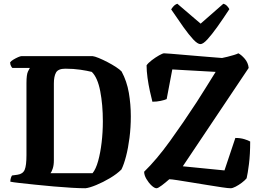

<svg xmlns="http://www.w3.org/2000/svg" viewBox="-20 -1003 1373 1023"><path d="M435 0Q407 0 362.5 -2.5Q318 -5 267 -9.5Q216 -14 168 -19Q120 -24 84 -28Q48 -32 35 -35Q35 -46 38 -55Q41 -64 44 -68L73 -72Q102 -76 111.5 -98.5Q121 -121 121 -176V-560Q121 -606 129 -622Q137 -638 139 -641H46Q43 -643 38.5 -651.5Q34 -660 34 -671Q39 -678 51.5 -685.5Q64 -693 76.5 -698.5Q89 -704 95 -704H473Q484 -703 506 -694Q528 -685 553 -672Q578 -659 598.5 -645.5Q619 -632 628 -622Q656 -570 666.5 -508.5Q677 -447 677 -383Q677 -324 670 -269Q663 -214 651.5 -170Q640 -126 627 -100Q603 -76 566 -54Q529 -32 492.5 -17Q456 -2 435 0ZM249 -80H473Q491 -102 503 -145.5Q515 -189 521.5 -244Q528 -299 528 -357Q528 -445 514 -517.5Q500 -590 469 -620Q445 -626 408.5 -631.5Q372 -637 328 -637Q290 -637 278.5 -616.5Q267 -596 267 -558V-149Q267 -123 261 -105Q255 -87 249 -80ZM814 0Q803 0 787.5 -14.5Q772 -29 760 -49.5Q748 -70 748 -88Q814 -152 885.5 -251Q957 -350 1028 -459Q1054 -500 1079.5 -540.5Q1105 -581 1129 -620L898 -633L868 -475Q857 -470 836 -465.5Q815 -461 792 -461Q786 -484 778.5 -518Q771 -552 766 -588.5Q761 -625 761 -655Q769 -667 788.5 -682Q808 -697 827.5 -708Q847 -719 854 -719Q862 -719 892 -716.5Q922 -714 963 -710.5Q1004 -707 1045.5 -703.5Q1087 -700 1119 -697.5Q1151 -695 1163 -694Q1174 -696 1192 -700.5Q1210 -705 1226.5 -710Q1243 -715 1250 -719Q1267 -710 1284.5 -689.5Q1302 -669 1305 -641L954 -117L1176 -95L1234 -268Q1261 -268 1282 -261.5Q1303 -255 1313 -249Q1313 -180 1306.5 -129Q1300 -78 1294 -53Q1285 -42 1268.5 -29.5Q1252 -17 1235.5 -8.5Q1219 0 1209 0Q1196 0 1162.5 -5Q1129 -10 1086 -17Q1043 -24 1000 -31Q957 -38 925 -43Q893 -48 882 -48Q863 -31 842.5 -15.5Q822 0 814 0ZM1048 -768Q1033 -768 1010 -792.5Q987 -817 957 -859Q927 -901 892 -953Q896 -960 904.5 -969.5Q913 -979 925 -983L1049 -877L1170 -983Q1182 -980 1190.5 -970.5Q1199 -961 1202 -954Q1168 -902 1138 -860Q1108 -818 1085 -793Q1062 -768 1048 -768Z"/></svg>

Font: Texturina 72pt ExtraBold
Style: Regular
Weight: 800
Designer: Guillermo Torres Carreño
Foundry: Omnibus-Type
Version: Version 1.002; ttfautohint (v1.8.3)